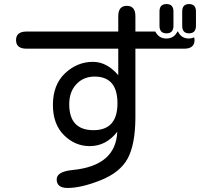

<svg xmlns="http://www.w3.org/2000/svg" viewBox="-20 -847 1040 941"><path d="M643.6 -608.4V-268.6Q642.6 -136.7 605 -68.8Q567.4 -1 472.7 36.6Q377.9 74.2 311.5 74.2Q257.8 74.2 257.8 32.2Q257.8 -5.9 335 -13.7Q547.9 -34.2 554.7 -201.2Q500 -130.9 419.9 -130.9Q347.7 -130.9 293.5 -184.6Q239.3 -238.3 239.3 -333Q239.3 -431.6 298.8 -487.8Q358.4 -543.9 435.5 -543.9Q503.9 -543.9 559.6 -478.5V-608.4H110.4Q58.6 -608.4 58.6 -650.4Q58.6 -692.4 110.4 -692.4H559.6V-767.6Q559.6 -818.4 601.6 -818.4Q643.6 -818.4 643.6 -767.6V-692.4H741.2Q758.8 -658.2 794.9 -658.2Q833 -658.2 849.6 -692.4H852.5Q868.2 -658.2 906.2 -658.2Q918 -658.2 931.6 -664.1L933.6 -651.4Q933.6 -608.4 882.8 -608.4ZM443.4 -471.7Q389.6 -471.7 354.5 -434.6Q319.3 -397.5 319.3 -335.9Q319.3 -209 438.5 -209Q555.7 -209 555.7 -340.8Q555.7 -471.7 443.4 -471.7ZM873 -791Q873 -827.1 906.2 -827.1Q940.4 -827.1 940.4 -791V-720.7Q940.4 -683.6 906.2 -683.6Q873 -683.6 873 -720.7ZM761.7 -791Q761.7 -827.1 795.9 -827.1Q830.1 -827.1 830.1 -791V-720.7Q830.1 -683.6 795.9 -683.6Q761.7 -683.6 761.7 -720.7Z"/></svg>

Font: MotoyaLMaru
Style: W3 mono
Weight: 400
Version: Version 1.01